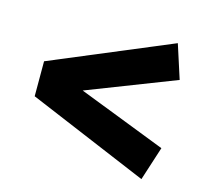

<svg xmlns="http://www.w3.org/2000/svg" viewBox="-78 -620 716 663"><g transform="rotate(15 280.0 -288.0)"><path d="M480 -45 50 -226V-351L480 -531L519 -410L205 -288L519 -166Z"/></g></svg>

Font: Ubuntu Sans Mono
Style: Bold
Weight: 700
Monospace: yes
Designer: Dalton Maag Ltd
Foundry: Dalton Maag Ltd
Version: Version 1.006